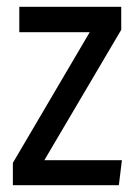

<svg xmlns="http://www.w3.org/2000/svg" viewBox="-20 -547 402 567"><path d="M338 -527V-459L111 -74H340L331 0H18V-66L245 -452H37V-527Z"/></svg>

Font: Fira Sans Extra Condensed
Style: Regular
Weight: 400
Width: 1
Designer: Carrois Corporate & Edenspiekermann AG
Foundry: Carrois Corporate GbR & Edenspiekermann AG
Version: Version 4.203